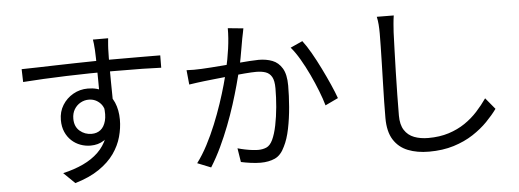

<svg xmlns="http://www.w3.org/2000/svg" viewBox="-53 -943 3106 1148"><g transform="rotate(-5 1500.0 -369.0)"><path d="M627.1 -792Q626.7 -786.7 625.4 -773.8Q624 -761 623.3 -748.3Q622.6 -735.6 622.2 -729Q621.2 -709.6 621 -677Q620.8 -644.3 620.8 -605Q620.8 -565.8 621.3 -526Q621.8 -486.3 622.3 -451.1Q622.8 -415.9 622.8 -391.9L546.4 -430.4Q546.4 -443.9 546.4 -472.6Q546.4 -501.4 546.1 -538.5Q545.8 -575.5 545.3 -613Q544.8 -650.4 544.1 -681.4Q543.4 -712.4 542.4 -728.6Q541.3 -748.8 539.2 -767.4Q537.1 -785.9 535.7 -792ZM95.8 -652.9Q136.7 -653.5 188.9 -654.9Q241.1 -656.3 299.8 -657.9Q358.4 -659.5 418.3 -660.8Q478.2 -662.1 533.8 -662.9Q589.4 -663.7 635.9 -663.7Q681.4 -663.7 726.3 -663.6Q771.2 -663.5 810.4 -663.5Q849.6 -663.5 880.2 -663.2Q910.9 -662.9 928.6 -662.9L927.9 -588.8Q886.2 -590.8 815.5 -592.2Q744.9 -593.6 634.5 -593.6Q570 -593.6 499.7 -592.4Q429.4 -591.2 358.2 -588.9Q287.1 -586.6 220.7 -583.2Q154.4 -579.8 98 -575.6ZM620.6 -362.4Q620.6 -295.6 601.2 -251Q581.8 -206.5 547.5 -184.1Q513.2 -161.7 467.1 -161.7Q435.9 -161.7 406.4 -172.5Q376.9 -183.3 353.6 -204.8Q330.2 -226.4 316.6 -257.5Q302.9 -288.6 302.9 -329.3Q302.9 -379.3 327.1 -418.3Q351.2 -457.2 391.4 -480.1Q431.7 -503 479.3 -503Q537.8 -503 576.6 -476.7Q615.5 -450.3 635.1 -404.9Q654.7 -359.4 654.7 -301.1Q654.7 -250.6 640.4 -198.8Q626.2 -146.9 592.6 -99.1Q558.9 -51.2 501.3 -11.8Q443.8 27.7 356.5 53.7L289.1 -11.9Q357.4 -27.6 410.9 -52.8Q464.5 -78 501.8 -114.1Q539.1 -150.2 558.5 -198.3Q577.9 -246.4 577.9 -308.3Q577.9 -376.2 549 -406.3Q520.2 -436.4 479 -436.4Q453 -436.4 429.8 -423.5Q406.6 -410.5 392.2 -386.9Q377.8 -363.2 377.8 -330.5Q377.8 -283.4 408.2 -257.2Q438.5 -231.1 479.6 -231.1Q511.2 -231.1 533.2 -248.5Q555.2 -266 564.7 -301.6Q574.2 -337.2 566 -390.1Z M1437.8 -780.4Q1435.2 -766.9 1432.2 -751.4Q1429.1 -735.9 1425.9 -721Q1422.8 -703.3 1417.4 -672.3Q1412 -641.3 1405.8 -606.8Q1399.6 -572.3 1392.1 -540.8Q1381.5 -498.4 1366.9 -444.9Q1352.3 -391.4 1333.1 -331Q1313.8 -270.6 1289.7 -208.2Q1265.6 -145.8 1236.7 -84.7Q1207.8 -23.5 1173.5 31.2L1092.4 -1.3Q1126.5 -46.6 1156.4 -103.8Q1186.3 -161 1211.3 -222.4Q1236.3 -283.8 1256.4 -343.6Q1276.5 -403.5 1290.8 -454.9Q1305.1 -506.3 1313.1 -543.1Q1327.1 -602.9 1336.2 -667.5Q1345.2 -732.2 1345 -789.6ZM1782.2 -673.6Q1805.8 -643.3 1832.2 -597.1Q1858.6 -551 1884.1 -499Q1909.7 -447.1 1931 -398.8Q1952.3 -350.6 1964.6 -315.8L1887 -279Q1876.2 -317.5 1856.9 -366.8Q1837.7 -416.1 1813.5 -467.6Q1789.2 -519 1762.5 -564.7Q1735.8 -610.3 1709.4 -640.7ZM1077.5 -560.8Q1101.1 -559.4 1122.1 -559.6Q1143.2 -559.8 1167.1 -560.8Q1189.7 -561.8 1225 -564.3Q1260.3 -566.8 1301.4 -570.1Q1342.5 -573.4 1383.3 -576.9Q1424 -580.4 1458.3 -582.7Q1492.6 -585 1512.5 -585Q1557.7 -585 1594.1 -571Q1630.5 -557 1652.7 -520.2Q1674.9 -483.5 1674.9 -415.8Q1674.9 -356.6 1669.3 -288.3Q1663.7 -220 1651 -158.1Q1638.4 -96.3 1617 -54.7Q1593.9 -4.4 1556.9 12.3Q1519.9 28.9 1471.1 28.9Q1442.7 28.9 1410 24.3Q1377.3 19.7 1353.4 14.3L1340.2 -69.1Q1361.6 -62.9 1384.5 -58.2Q1407.4 -53.5 1428.2 -51.1Q1449 -48.7 1462.8 -48.7Q1490.4 -48.7 1512.6 -58.3Q1534.8 -67.9 1550.3 -100.1Q1566.4 -134.3 1576.8 -185.4Q1587.2 -236.5 1592.5 -294.5Q1597.7 -352.6 1597.7 -406.5Q1597.7 -452.6 1584.6 -475.4Q1571.6 -498.2 1547.7 -506.5Q1523.9 -514.7 1491.6 -514.7Q1466.4 -514.7 1423.3 -511.2Q1380.2 -507.7 1331.5 -502.9Q1282.8 -498.1 1241 -493.4Q1199.2 -488.7 1176.1 -486.3Q1158.8 -484.2 1132.2 -480.7Q1105.6 -477.2 1086.1 -474Z M2340.2 -779Q2336.4 -754.4 2334.3 -728.9Q2332.1 -703.3 2330.7 -678.3Q2329.3 -636.2 2327 -574.2Q2324.7 -512.2 2323 -442.5Q2321.3 -372.8 2320 -304Q2318.7 -235.2 2318.7 -179.6Q2318.7 -124.9 2339.8 -92.2Q2360.8 -59.5 2398 -45.2Q2435.1 -31 2482.6 -31Q2550.9 -31 2605.7 -48.5Q2660.5 -66.1 2703.7 -95.4Q2746.8 -124.7 2780.5 -161.7Q2814.2 -198.7 2841.2 -237.7L2897.5 -169.8Q2872.1 -134.4 2834.4 -95.7Q2796.7 -57 2745.8 -23.8Q2694.9 9.5 2628.7 30.2Q2562.5 50.8 2480.3 50.8Q2408.6 50.8 2353.7 29Q2298.9 7.2 2268 -41.7Q2237.2 -90.6 2237.2 -172.1Q2237.2 -216.8 2238.2 -271.3Q2239.2 -325.9 2241 -383.9Q2242.8 -441.9 2244.1 -497.5Q2245.4 -553 2246.4 -600.1Q2247.4 -647.1 2247.4 -678.3Q2247.4 -706.5 2245.5 -732.2Q2243.5 -758 2238.5 -779.8Z"/></g></svg>

Font: Noto Sans KR Thin
Style: Regular
Weight: 100
Designer: Ryoko NISHIZUKA 西塚涼子 (kana, bopomofo & ideographs); Paul D. Hunt (Latin, Greek & Cyrillic); Sandoll Communications 산돌커뮤니
Foundry: Adobe
Version: Version 2.004-H2;hotconv 1.0.118;makeotfexe 2.5.65603